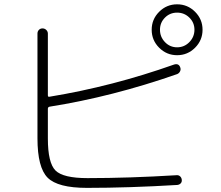

<svg xmlns="http://www.w3.org/2000/svg" viewBox="-20 -867 1040 903"><path d="M755.9 -668.9Q779.3 -644.5 813 -644.5Q846.7 -644.5 870.6 -668.9Q894.5 -693.4 894.5 -727.1Q894.5 -760.7 870.6 -784.2Q846.7 -807.6 813 -807.6Q779.3 -807.6 755.9 -784.2Q732.4 -760.7 732.4 -727.1Q732.4 -693.4 755.9 -668.9ZM728.5 -811.5Q763.7 -846.7 813 -846.7Q862.3 -846.7 897.5 -811.5Q932.6 -776.4 932.6 -727.1Q932.6 -677.7 897.5 -642.6Q862.3 -607.4 813 -607.4Q763.7 -607.4 728.5 -642.6Q693.4 -677.7 693.4 -727.1Q693.4 -776.4 728.5 -811.5ZM388.7 16.6Q252 16.6 204.1 -31.2Q156.2 -79.1 156.2 -216.8V-709Q156.2 -719.7 163.1 -726.6Q169.9 -733.4 179.7 -733.4Q190.4 -733.4 197.8 -726.1Q205.1 -718.8 205.1 -709V-418.9Q205.1 -410.2 212.9 -412.1Q509.8 -460.9 798.8 -563.5Q821.3 -570.3 828.1 -548.8Q831.1 -540 826.7 -531.2Q822.3 -522.5 813.5 -518.6Q508.8 -412.1 212.9 -365.2Q205.1 -363.3 205.1 -355.5V-215.8Q205.1 -100.6 241.2 -64.9Q277.3 -29.3 391.6 -29.3Q586.9 -29.3 810.5 -43Q820.3 -43.9 827.1 -37.6Q834 -31.2 835 -21Q835.9 -10.7 829.6 -4.4Q823.2 2 813.5 2.9Q585.9 16.6 388.7 16.6Z"/></svg>

Font: Rounded-X Mgen+ 1mn light
Style: Regular
Weight: 200
Designer: [Source Han Sans]
Ryoko NISHIZUKA  (kana & ideographs); Paul D. Hunt (Latin, Greek & Cyrillic); Wenlong ZHANG  (bopomofo
Version: Version 1.059.20150602